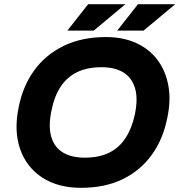

<svg xmlns="http://www.w3.org/2000/svg" viewBox="-20 -887 857 917"><path d="M367 10Q256 10 181 -39.5Q106 -89 76 -175.5Q46 -262 69 -374Q89 -476 143.5 -551Q198 -626 284.5 -668Q371 -710 486 -710Q568 -710 630.5 -681.5Q693 -653 732 -601Q771 -549 784 -478.5Q797 -408 779 -324Q759 -222 704.5 -147Q650 -72 565.5 -31Q481 10 367 10ZM384 -134Q454 -134 502 -158Q550 -182 580 -228.5Q610 -275 624 -340Q640 -417 624.5 -467Q609 -517 568.5 -541.5Q528 -566 465 -566Q396 -566 347.5 -542Q299 -518 269 -472Q239 -426 226 -360Q210 -283 225 -233Q240 -183 281 -158.5Q322 -134 384 -134ZM302 -741 401 -867H579L428 -741ZM540 -741 639 -867H817L666 -741Z"/></svg>

Font: REM SemiBold
Style: Italic
Weight: 600
Italic angle: -11°
Designer: Octavio Pardo
Foundry: Ashler Design
Version: Version 1.005;gftools[0.9.28]